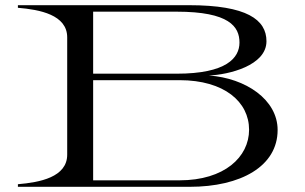

<svg xmlns="http://www.w3.org/2000/svg" viewBox="-20 -720 1177 740"><path d="M785 -429C861 -432 1007 -467 1007 -561C1007 -644 932 -700 708 -700H49V-690C133 -683 239 -663 239 -576V-124C239 -37 133 -17 49 -10V0H711C908 0 1050 -79 1050 -219C1050 -336 927 -419 785 -429ZM661 -675C864 -675 903 -617 903 -556C903 -497 853 -436 661 -436H339V-675ZM672 -25H339V-411H672C845 -411 940 -327 940 -220C940 -115 845 -25 672 -25Z"/></svg>

Font: Sprat Extended
Style: Regular
Weight: 400
Width: 9
Designer: Ethan Nakache
Foundry: Collletttivo
Version: Version 2.000;Glyphs 3.2 (3217)